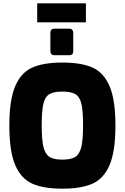

<svg xmlns="http://www.w3.org/2000/svg" viewBox="-20 -1125 748 1151"><path d="M36 -372Q36 -526 71 -608Q106 -690 173.5 -720Q241 -750 354 -750Q467 -750 534.5 -720Q602 -690 637 -608Q672 -526 672 -372Q672 -218 637 -136Q602 -54 534.5 -24Q467 6 354 6Q241 6 173.5 -24Q106 -54 71 -136Q36 -218 36 -372ZM478 -372Q478 -460 468 -502.5Q458 -545 432 -560.5Q406 -576 354 -576Q302 -576 276 -560.5Q250 -545 240 -502.5Q230 -460 230 -372Q230 -287 240.5 -244Q251 -201 276.5 -184.5Q302 -168 354 -168Q406 -168 431.5 -184.5Q457 -201 467.5 -244Q478 -287 478 -372ZM282 -817V-928Q282 -940 288 -946.5Q294 -953 306 -953H396Q407 -953 413 -946Q419 -939 419 -928V-817Q419 -806 413 -800Q407 -794 396 -794H306Q295 -794 288.5 -800.5Q282 -807 282 -817ZM203 -1105H495V-991H203Z"/></svg>

Font: Exo Black
Style: Regular
Weight: 900
Designer: Natanael Gama
Foundry: Natanael Gama
Version: Version 1.500; ttfautohint (v1.6)